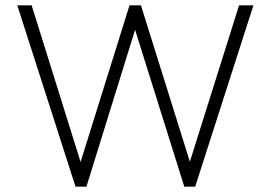

<svg xmlns="http://www.w3.org/2000/svg" viewBox="-20 -702 1018 722"><path d="M264 0 45 -682H99L283 -93L467 -682H510L694 -94L879 -682H933L714 0H673L488 -590L305 0Z"/></svg>

Font: Outfit Extra Light
Style: Regular
Weight: 200
Designer: Rodrigo Fuenzalida
Foundry: fragTYPE
Version: Version 1.000